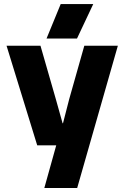

<svg xmlns="http://www.w3.org/2000/svg" viewBox="-20 -725 607 945"><path d="M198.2 200.2 256.8 -9.8H163.1L12.2 -500H179.2L254.9 -236.8L288.1 -118.2H290L320.8 -237.8L395 -500H560.1L359.9 200.2ZM209 -535.2 278.8 -705.1H439L358.9 -535.2Z"/></svg>

Font: TASA Orbiter Display Black
Style: Regular
Weight: 900
Designer: Weizhong Zhang
Version: Version 1.000;Glyphs 3.1.2 (3151)